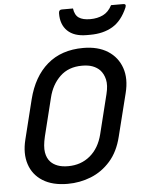

<svg xmlns="http://www.w3.org/2000/svg" viewBox="-62 -991 799 1060"><g transform="rotate(-5 337.0 -461.0)"><path d="M420 -720Q502 -720 556 -685.5Q610 -651 631 -590.5Q652 -530 632 -451L573 -215Q553 -133 507 -81Q461 -29 399.5 -4.5Q338 20 270 20Q186 20 132 -14Q78 -48 58.5 -108Q39 -168 58 -244L112 -462Q143 -586 221 -653Q299 -720 420 -720ZM167 -252Q154 -197 159.5 -164Q165 -131 184 -111Q199 -95 223 -86Q247 -77 281 -77Q352 -77 402.5 -119Q453 -161 472 -237L526 -455Q538 -503 530.5 -535.5Q523 -568 503 -589Q487 -605 463.5 -614Q440 -623 405 -623Q330 -623 283 -578Q236 -533 219 -462ZM594 -942H662Q680 -942 672 -922Q641 -850 589.5 -819.5Q538 -789 465 -789H446Q376 -789 339.5 -824.5Q303 -860 304 -922Q304 -942 321 -942H383Q388 -905 410 -890Q432 -875 473 -875Q513 -875 544 -890Q575 -905 594 -942Z"/></g></svg>

Font: Recursive Sn Lnr St Med
Style: Italic
Weight: 500
Italic angle: -15°
Version: Version 1.079;hotconv 1.0.112;makeotfexe 2.5.65598; ttfautoh